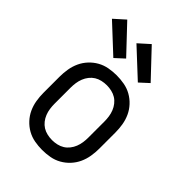

<svg xmlns="http://www.w3.org/2000/svg" viewBox="-225 -867 975 975"><g transform="rotate(45 262.5 -379.0)"><path d="M262 8Q235 8 207.5 3Q180 -2 156 -15.5Q132 -29 113 -49.5Q94 -70 82.5 -95Q71 -120 66.5 -147.5Q62 -175 62 -202V-318Q62 -345 66.5 -372.5Q71 -400 82.5 -425Q94 -450 113 -470.5Q132 -491 156 -504.5Q180 -518 207.5 -523Q235 -528 262 -528Q290 -528 317.5 -523Q345 -518 369 -504.5Q393 -491 412 -470.5Q431 -450 442.5 -425Q454 -400 458.5 -372.5Q463 -345 463 -318V-202Q463 -175 458.5 -147.5Q454 -120 442.5 -95Q431 -70 412 -49.5Q393 -29 369 -15.5Q345 -2 317.5 3Q290 8 262 8ZM263 -63Q280 -63 297.5 -67Q315 -71 329.5 -80Q344 -89 355 -103Q366 -117 372.5 -133.5Q379 -150 381.5 -167.5Q384 -185 384 -202V-318Q384 -335 381.5 -352.5Q379 -370 372.5 -386.5Q366 -403 355 -417Q344 -431 329.5 -440Q315 -449 297.5 -453Q280 -457 263 -457Q245 -457 227.5 -453Q210 -449 195.5 -440Q181 -431 170 -417Q159 -403 152.5 -386.5Q146 -370 143.5 -352.5Q141 -335 141 -318V-202Q141 -185 143.5 -167.5Q146 -150 152.5 -133.5Q159 -117 170 -103Q181 -89 195.5 -80Q210 -71 227.5 -67Q245 -63 263 -63ZM364 -578 218 -714 276 -766 412 -622ZM188 -578 42 -714 100 -766 236 -622Z"/></g></svg>

Font: Iosevka Pride
Style: Regular
Weight: 400
Monospace: yes
Designer: Belleve Invis
Foundry: Belleve Invis
Version: Version 30.3.1; ttfautohint (v1.8.4)